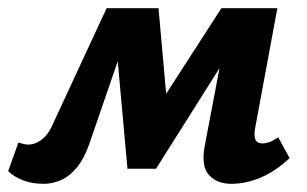

<svg xmlns="http://www.w3.org/2000/svg" viewBox="-43 -442 752 470"><path d="M523 8Q489 8 469 -13Q449 -34 458 -84L512 -368L568 -392L339 -29H269L239 -361L268 -422H345L369 -154H326L499 -422H636L582 -131Q578 -111 582 -101Q586 -91 599 -91Q607 -91 616 -94Q625 -97 638 -106L666 -55Q632 -23 595.5 -7.5Q559 8 523 8ZM64 8Q37 8 15 0Q-7 -8 -23 -23L2 -93Q8 -91 15 -89.5Q22 -88 26 -88Q42 -88 57.5 -99Q73 -110 83 -131L218 -422H290L175 -88Q163 -54 145.5 -32.5Q128 -11 107 -1.5Q86 8 64 8Z"/></svg>

Font: Ysabeau ExtraBold
Style: Italic
Weight: 800
Italic angle: -12°
Designer: Christian Thalmann (Catharsis Fonts)
Version: Version 2.002